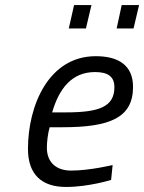

<svg xmlns="http://www.w3.org/2000/svg" viewBox="-20 -733 572 762"><path d="M187 -287C215 -383 266 -447 357 -447C406 -447 434 -431 434 -387C434 -309 373 -287 242 -287H187ZM262 -56C205 -56 166 -87 166 -147C166 -170 170 -203 177 -228H228C415 -228 508 -265 508 -388C508 -474 450 -510 360 -510C173 -510 91 -314 91 -142C91 -40 146 9 242 9C332 9 421 -19 421 -19L427 -78C427 -78 336 -56 262 -56ZM510 -620 532 -713H463L443 -620ZM321 -620 343 -713H274L253 -620Z"/></svg>

Font: RazerF5
Style: Italic
Weight: 400
Foundry: Razer Inc.
Version: Version 2